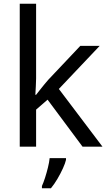

<svg xmlns="http://www.w3.org/2000/svg" viewBox="-20 -780 574 1021"><path d="M172 -363Q172 -347 170.5 -321Q169 -295 168 -276H172Q178 -284 190 -299Q202 -314 214.5 -329.5Q227 -345 236 -355L407 -536H510L293 -307L525 0H419L233 -250L172 -197V0H85V-760H172ZM331 70Q327 88 314.5 115.5Q302 143 285.5 171Q269 199 251 221H203V209Q211 192 219.5 165.5Q228 139 235 110.5Q242 82 244 61H331Z"/></svg>

Font: Noto Sans Hanifi Rohingya
Style: Regular
Weight: 400
Designer: Monotype Design Team and DaltonMaag
Foundry: Google LLC
Version: Version 2.101